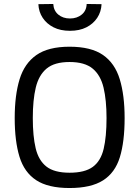

<svg xmlns="http://www.w3.org/2000/svg" viewBox="-20 -936 701 966"><path d="M330 10Q222 10 162 -29.5Q102 -69 78 -147.5Q54 -226 54 -342Q54 -457 78.5 -537Q103 -617 163 -659Q223 -701 330 -701Q438 -701 498 -659.5Q558 -618 582.5 -537.5Q607 -457 607 -342Q607 -223 583 -145Q559 -67 498.5 -28.5Q438 10 330 10ZM330 -67Q407 -67 447 -96.5Q487 -126 501.5 -187Q516 -248 516 -342Q516 -432 501 -495Q486 -558 446 -591Q406 -624 330 -624Q254 -624 214.5 -591Q175 -558 160 -495.5Q145 -433 145 -342Q145 -251 159.5 -190Q174 -129 213.5 -98Q253 -67 330 -67ZM332 -781Q284 -781 249.5 -798.5Q215 -816 195 -846Q175 -876 173 -915L248 -916Q250 -882 273.5 -862.5Q297 -843 332 -843Q367 -843 391 -862.5Q415 -882 416 -916L491 -915Q489 -876 469 -846Q449 -816 414.5 -798.5Q380 -781 332 -781Z"/></svg>

Font: Cairo Play Medium
Style: Regular
Weight: 500
Version: Version 3.119